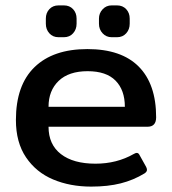

<svg xmlns="http://www.w3.org/2000/svg" viewBox="-20 -677 638 712"><path d="M150 -589V-608Q150 -629 163 -643Q176 -657 197 -657H217Q238 -657 251 -643Q264 -629 264 -608V-589Q264 -568 251 -553.5Q238 -539 217 -539H197Q176 -539 163 -553.5Q150 -568 150 -589ZM347 -589V-608Q347 -628 360.5 -642.5Q374 -657 394 -657H414Q435 -657 448 -643Q461 -629 461 -608V-589Q461 -568 448 -553.5Q435 -539 414 -539H394Q374 -539 360.5 -553.5Q347 -568 347 -589ZM39 -232Q39 -361 108 -428Q177 -495 304 -495Q430 -495 494.5 -430Q559 -365 559 -242Q559 -207 527 -207H160Q160 -141 206 -105.5Q252 -70 334 -70Q413 -70 476 -106Q483 -110 487 -110Q494 -110 498 -101L522 -58Q525 -52 525 -47Q525 -40 516 -34Q475 -9 427.5 3Q380 15 318 15Q240 15 177 -11.5Q114 -38 76.5 -93.5Q39 -149 39 -232ZM443 -281Q443 -343 408.5 -378Q374 -413 305 -413Q235 -413 197.5 -377Q160 -341 160 -281Z"/></svg>

Font: Mitr
Style: Regular
Weight: 400
Designer: Thanarat Vachiruckul
Foundry: Cadson Demak
Version: Version 1.002